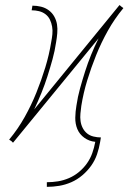

<svg xmlns="http://www.w3.org/2000/svg" viewBox="-20 -552 540 746"><path d="M162 174V156Q184 156 205.5 152.5Q227 149 248 140Q269 131 287 116Q305 101 318 82.5Q331 64 338.5 43Q346 22 350 0V-1Q327 -3 308 -16.5Q289 -30 280.5 -50.5Q272 -71 272.5 -95Q273 -119 277 -142Q282 -176 291 -208.5Q300 -241 310.5 -274Q321 -307 334 -339Q347 -371 363 -403L31 2H30Q30 2 30 2Q30 2 30 2L24 -4L16 -9V-10Q16 -10 16 -10Q16 -10 16 -10Q50 -51 76 -97.5Q102 -144 121.5 -192.5Q141 -241 156 -290Q171 -339 179 -389Q182 -404 183.5 -419Q185 -434 182.5 -448.5Q180 -463 174 -475.5Q168 -488 157 -496.5Q146 -505 132 -508.5Q118 -512 103 -512L106 -530Q123 -530 139.5 -526Q156 -522 169.5 -512Q183 -502 191 -487.5Q199 -473 201.5 -457Q204 -441 202.5 -423Q201 -405 198 -388Q193 -354 184 -321.5Q175 -289 164.5 -256Q154 -223 141 -191Q128 -159 113 -127L444 -532H445Q445 -532 445 -532Q445 -532 445 -532L452 -526L459 -521V-520Q459 -520 459 -520Q459 -520 459 -520Q425 -479 399 -432.5Q373 -386 353.5 -337.5Q334 -289 319 -240Q304 -191 296 -141Q294 -126 292.5 -111Q291 -96 293 -81.5Q295 -67 301.5 -54.5Q308 -42 318.5 -33.5Q329 -25 343.5 -21.5Q358 -18 372 -18L369 0Q365 24 357 47.5Q349 71 334.5 91.5Q320 112 300 129Q280 146 257 156Q234 166 210 170Q186 174 162 174Z"/></svg>

Font: Iosevka Slab Thin
Style: Italic
Weight: 100
Italic angle: -9°
Monospace: yes
Designer: Belleve Invis
Foundry: Belleve Invis
Version: Version 11.1.1; ttfautohint (v1.8.3)